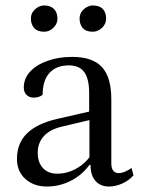

<svg xmlns="http://www.w3.org/2000/svg" viewBox="-20 -670 526 702"><path d="M151 12Q104 12 73 -15.5Q42 -43 42 -89Q42 -146 78.5 -182Q115 -218 188 -235L319 -265L306 -254V-329Q306 -382 288 -406.5Q270 -431 232 -431Q186 -431 161 -403.5Q136 -376 136 -324Q131 -319 122 -316Q113 -313 104 -313Q87 -313 77 -323Q67 -333 67 -350Q67 -383 90 -408Q113 -433 153.5 -447.5Q194 -462 244 -462Q318 -462 352.5 -425Q387 -388 387 -307V-72Q387 -55 394 -46Q401 -37 414 -37Q425 -37 438.5 -43Q452 -49 461 -56L468 -29Q452 -10 427 1Q402 12 379 12Q347 12 329 -8.5Q311 -29 311 -67H307Q279 -29 238 -8.5Q197 12 151 12ZM189 -35Q225 -35 258 -53Q291 -71 313 -103L307 -86V-236L320 -234L206 -207Q163 -197 140.5 -172.5Q118 -148 118 -111Q118 -76 137 -55.5Q156 -35 189 -35ZM319 -554Q294 -554 282.5 -567.5Q271 -581 271 -602Q271 -616 278 -626.5Q285 -637 296.5 -643.5Q308 -650 319 -650Q344 -650 356 -637Q368 -624 368 -602Q368 -589 361 -578Q354 -567 342.5 -560.5Q331 -554 319 -554ZM141 -554Q117 -554 105 -567.5Q93 -581 93 -602Q93 -616 100 -626.5Q107 -637 118.5 -643.5Q130 -650 141 -650Q165 -650 177.5 -637Q190 -624 190 -602Q190 -589 183 -578Q176 -567 165 -560.5Q154 -554 141 -554Z"/></svg>

Font: Petrona
Style: Regular
Weight: 400
Designer: Ringo R. Seeber
Foundry: Ringo R. Seeber
Version: Version 2.001; ttfautohint (v1.8.3)